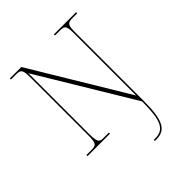

<svg xmlns="http://www.w3.org/2000/svg" viewBox="-259 -861 1248 1248"><g transform="rotate(-45 365.5 -237.0)"><path d="M429 240H443C531 240 562 180 562 8V-616C562 -693 567 -704 621 -704H659V-714H455V-704H497C547 -704 552 -693 552 -615V-55L155 -714H50V-704H97C142 -704 149 -693 149 -617V-98C149 -21 142 -10 95 -10H50V0H256V-10H204C169 -10 159 -21 159 -98V-653L552 -1V8C552 172 525 230 443 230H429Z"/></g></svg>

Font: Noto Serif Display Thin
Style: Regular
Weight: 100
Designer: Monotype Design Team
Foundry: Monotype Imaging Inc.
Version: Version 2.009